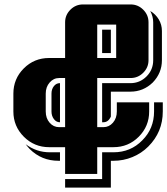

<svg xmlns="http://www.w3.org/2000/svg" viewBox="-20 -660 750 861"><path d="M710 -160.2Q710 -67.9 645 -2.9Q614.3 27.8 573.7 44.4Q533.2 61 488.8 61H477.1V181.2H272V143.1H438V22.9H488.8Q565.9 22.9 618.2 -30.8Q670.9 -83.5 670.9 -160.2V-201.2H710ZM477.1 -421.9H438V-526.9H477.1ZM249 -111.8H248Q232.4 -111.8 221.7 -126Q210.9 -140.1 210.9 -160.2V-240.2Q210.9 -260.3 221.7 -273.7Q232.4 -287.1 248 -287.1H249ZM249 61H242.2Q166 61 112.8 7.8Q104 -1.5 95.2 -13.2Q143.6 22.9 203.1 22.9H249ZM706.1 -521V-390.1Q706.1 -332.5 665 -290Q622.6 -249 564.9 -249H477.1V-137.2Q465.8 -111.8 443.8 -111.8H438V-287.1H564.9Q606.9 -287.1 637 -317.1Q667 -347.2 667 -390.1V-560.1Q667 -585.4 653.8 -610.8Q677.7 -596.7 691.9 -573Q706.1 -549.3 706.1 -521ZM648.9 -160.2Q648.9 -93.8 602.3 -46.9Q555.7 0 488.8 0H416V120.1H272V0H200.2Q133.8 0 86.9 -46.9Q40 -93.8 40 -160.2V-240.2Q40 -306.6 86.7 -353.3Q133.3 -399.9 200.2 -399.9H272V-560.1Q272 -592.8 295.7 -616.5Q319.3 -640.1 352.1 -640.1H565.9Q598.6 -640.1 622.3 -616.5Q646 -592.8 646 -560.1V-390.1Q646 -357.4 622.3 -333.7Q598.6 -310.1 565.9 -310.1H416V-89.8H443.8Q469.2 -89.8 486.6 -109.9Q503.9 -129.9 503.9 -160.2V-201.2H648.9ZM501 -399.9V-549.8H416V-399.9ZM272 -89.8V-310.1H245.1Q220.2 -310.1 202.6 -290Q185.1 -270 185.1 -240.2V-160.2Q185.1 -129.9 202.4 -109.9Q219.7 -89.8 245.1 -89.8Z"/></svg>

Font: Laconic
Style: Shadow
Weight: 900
Width: 6
Designer: Robby Woodard
Version: Version 1.000